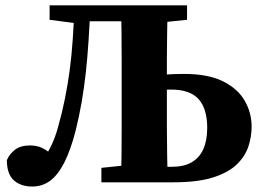

<svg xmlns="http://www.w3.org/2000/svg" viewBox="-20 -677 969 713"><path d="M100 15.7Q57 15.7 31.2 -7.6Q5.5 -30.9 5.5 -82.5Q15.2 -105.4 36 -121.2Q56.8 -136.9 90.8 -136.9Q118.2 -136.9 138.1 -126.9Q157.9 -116.8 180.5 -96.5V-87.5H148.4V-96.5Q157.8 -111.4 166.3 -128Q174.9 -144.6 182.5 -164.4Q190.1 -184.2 196.2 -207.6Q211.1 -260.1 221.3 -311.3Q231.6 -362.6 238.8 -416.3Q246 -470 250 -529.3Q254 -588.6 257 -657.3H316.5Q312.8 -586.9 308.8 -525.1Q304.8 -463.3 298.6 -406.9Q292.4 -350.5 283.2 -297.6Q274 -244.7 260.9 -191.8Q242.3 -119.9 219.1 -73.9Q195.8 -28 166.7 -6.1Q137.5 15.7 100 15.7ZM279.1 -588.5 164.2 -603.5V-657.3H289.2V-588.5ZM289.2 -598.1V-657.3H515.9V-598.1ZM356.5 0V-53.7L501.4 -68.7H517.3V0ZM428.8 0Q430.8 -51 431.3 -102Q431.8 -153 431.8 -205.5Q431.8 -258 431.8 -310V-347Q431.8 -399 431.8 -450.6Q431.8 -502.3 431.3 -554.3Q430.8 -606.3 428.8 -657.3H602.7Q601.7 -607.3 600.7 -556.7Q599.7 -506.1 599.7 -459.5Q599.7 -413 599.7 -373V-310.7Q599.7 -259 599.7 -207Q599.7 -155 600.7 -103.5Q601.7 -52 602.7 0ZM517.3 0V-57.6H618.6Q662.2 -57.6 691.3 -74.1Q720.3 -90.5 734.9 -122.9Q749.5 -155.4 749.5 -202.1Q749.5 -272.7 717.8 -308.5Q686.1 -344.4 614.9 -344.4Q586.2 -344.4 564 -341.9Q541.9 -339.4 517.3 -334.4V-392.5Q557.2 -397.2 590.6 -399.8Q624 -402.5 663.1 -402.5Q753 -402.5 808.3 -374.9Q863.6 -347.2 889 -302.5Q914.4 -257.8 914.4 -206.5Q914.4 -170.1 902.6 -133.7Q890.9 -97.2 859.7 -66.8Q828.6 -36.4 771.6 -18.2Q714.7 0 623.5 0ZM515.2 -588.5V-657.3H674.6V-603.5L529.5 -588.5Z"/></svg>

Font: Source Serif 4 Variable
Style: Regular
Weight: 400
Designer: Frank Grießhammer
Foundry: Adobe
Version: Version 4.005;hotconv 1.1.0;makeotfexe 2.6.0